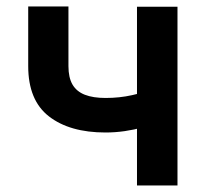

<svg xmlns="http://www.w3.org/2000/svg" viewBox="-20 -566 625 586"><path d="M66.1 -364.3V-546.2H188.9V-364.3Q188.9 -329.2 201.3 -307.9Q213.8 -286.6 239 -276.8Q264.2 -267 302.2 -267Q344.8 -267 383.2 -275.6Q421.5 -284.1 463.8 -299V-193.9Q442.8 -184.7 416.4 -177.4Q389.9 -170.1 360.6 -165.8Q331.3 -161.6 302.2 -161.6Q192.8 -161.6 129.4 -210.8Q66.1 -259.9 66.1 -364.3ZM398.1 -545.5H521.7V0H398.1Z"/></svg>

Font: DeltaSans SemiBold
Style: Regular
Weight: 600
Designer: Rasmus Andersson
Foundry: rsms
Version: Version 3.012